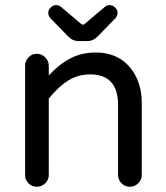

<svg xmlns="http://www.w3.org/2000/svg" viewBox="-20 -710 635 736"><path d="M239.3 -572.3 172.9 -640.6Q165 -650.4 165 -661.1Q165 -671.9 174.3 -681.2Q183.6 -690.4 195.3 -690.4Q206.1 -690.4 213.9 -683.6L290 -619.1Q295.9 -615.2 297.9 -615.2Q301.8 -615.2 305.7 -619.1L381.8 -683.6Q389.6 -690.4 400.4 -690.4Q412.1 -690.4 421.4 -681.2Q430.7 -671.9 430.7 -661.1Q430.7 -650.4 422.9 -640.6L356.4 -572.3Q337.9 -552.7 316.4 -552.7H279.3Q257.8 -552.7 239.3 -572.3ZM76.2 -39.1V-458Q76.2 -476.6 89.4 -490.2Q102.5 -503.9 121.1 -503.9Q139.6 -503.9 153.3 -490.2Q167 -476.6 167 -458V-420.9Q207 -463.9 250 -486.3Q293 -508.8 347.7 -508.8Q401.4 -508.8 442.4 -483.4Q481.4 -458 502.4 -414.1Q523.4 -370.1 523.4 -316.4V-39.1Q523.4 -20.5 509.8 -7.3Q496.1 5.9 477.5 5.9Q459 5.9 445.8 -7.3Q432.6 -20.5 432.6 -39.1V-306.6Q432.6 -424.8 326.2 -424.8Q279.3 -424.8 241.7 -401.4Q204.1 -377.9 167 -332V-39.1Q167 -20.5 153.3 -7.3Q139.6 5.9 121.1 5.9Q102.5 5.9 89.4 -7.3Q76.2 -20.5 76.2 -39.1Z"/></svg>

Font: jf-openhuninn-1.0
Style: Regular
Weight: 400
Designer: [Kosugi Maru]
      Designed by Motoya company      

      [Varela Round]
      Joe Prince(Latin component); Avraham Co
Foundry: justfont CO.,LTD.
Version: 1.0